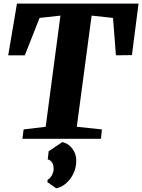

<svg xmlns="http://www.w3.org/2000/svg" viewBox="-20 -767 786 1061"><path d="M110.4 -51.8 232.4 -66.4 314 -680.7 198.7 -668 117.2 -461.4H25.4L73.7 -747.1H745.6L709 -462.4L620.6 -461.4L604.5 -668L486.3 -680.7L404.3 -66.4L543 -51.8L538.1 0H104ZM324.2 18.1Q357.4 24.9 379.4 54.2Q401.4 83.5 401.4 118.2Q401.4 152.8 391.1 179.2Q380.9 205.6 364.7 225.6Q331.5 266.1 290.5 273.4L241.7 239.3L243.2 226.6Q262.7 215.8 272.9 187.5Q276.4 176.8 276.4 165.5Q276.4 154.3 273.9 145.8Q271.5 137.2 267.1 130.4Q257.8 116.2 243.7 114.3L249 68.8Z"/></svg>

Font: Merriweather
Style: Heavy Italic
Weight: 900
Italic angle: -7°
Designer: Eben Sorkin
Foundry: Eben Sorkin
Version: Version 1.001